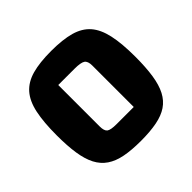

<svg xmlns="http://www.w3.org/2000/svg" viewBox="-163 -807 989 989"><g transform="rotate(-45 331.5 -312.5)"><path d="M45 -312Q45 -408 58.5 -471.5Q72 -535 104.5 -572Q137 -609 192.5 -624.5Q248 -640 332 -640Q416 -640 471 -624.5Q526 -609 558 -572.5Q590 -536 604 -472.5Q618 -409 618 -312Q618 -235 609.5 -179Q601 -123 581.5 -85.5Q562 -48 529.5 -26Q497 -4 448 5.5Q399 15 332 15Q264 15 215.5 5.5Q167 -4 134 -26.5Q101 -49 81.5 -86.5Q62 -124 53.5 -179.5Q45 -235 45 -312ZM234 -490V-188Q234 -156 247.5 -145.5Q261 -135 304 -135H429V-437Q429 -469 413.5 -479.5Q398 -490 352 -490Z"/></g></svg>

Font: Changa
Style: Bold
Weight: 700
Designer: Eduardo Rodriguez Tunni
Foundry: Eduardo Rodriguez Tunni
Version: Version 3.002; ttfautohint (v1.8.2)